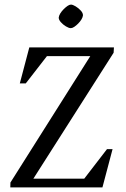

<svg xmlns="http://www.w3.org/2000/svg" viewBox="-20 -819 550 839"><path d="M25 0 25.6 -21.4 374.4 -573.6H185L92.6 -454.6H66.6L108.1 -612H477.9L476.5 -588.6L125.9 -38.4H348.2L447.6 -167.4H471.9L427.6 0ZM289.5 -696Q280.8 -696 268.1 -703.7Q255.4 -711.3 245.9 -722.1Q236.4 -732.8 236.6 -742.5Q237.6 -750.6 243.3 -760.1Q249.1 -769.6 257.8 -778.4Q266.6 -787.3 275.1 -793.1Q283.5 -798.9 290 -798.9Q297.9 -798.9 310.4 -791.3Q323 -783.7 332.9 -772.9Q342.9 -762.1 342.5 -751.5Q341.5 -743.3 335.8 -733.9Q330.1 -724.5 321.3 -715.7Q312.5 -706.9 304.2 -701.5Q295.8 -696 289.5 -696Z"/></svg>

Font: Ancizar Serif Light
Style: Italic
Weight: 300
Italic angle: -4°
Designer: Cesar Puertas, Viviana Monsalve, Julian Moncada, Julian Prieto, Jose Castro, Felipe Aragon, Mariel Hernandez, Sara Alarc
Version: Version 8.100